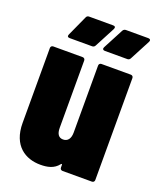

<svg xmlns="http://www.w3.org/2000/svg" viewBox="-133 -782 721 872"><g transform="rotate(20 227.5 -346.0)"><path d="M262 -700H146C140 -700 135 -698 132 -691L87 -592C83 -583 87 -578 96 -578H205C211 -578 216 -581 219 -587L271 -686C275 -695 271 -700 262 -700ZM389 -587 441 -686C445 -694 441 -700 432 -700H324C318 -700 312 -697 309 -691L257 -592C253 -584 257 -578 266 -578H375C381 -578 386 -581 389 -587ZM260 -181C260 -151 247 -135 225 -135C204 -135 193 -150 193 -180V-505C193 -512 188 -517 181 -517H39C32 -517 27 -512 27 -505V-143C27 -32 96 8 167 8C201 8 232 2 254 -26C257 -30 260 -29 260 -25V-12C260 -5 265 0 272 0H414C421 0 426 -5 426 -12V-505C426 -512 421 -517 414 -517H272C265 -517 260 -512 260 -505Z"/></g></svg>

Font: Barlow Condensed ExtraBold
Style: Regular
Weight: 800
Width: 3
Designer: Jeremy Tribby
Foundry: Tribby Type
Version: Version 1.422;hotconv 1.0.109;makeotfexe 2.5.65596